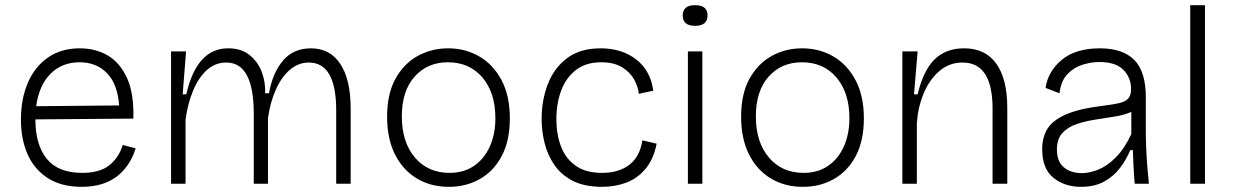

<svg xmlns="http://www.w3.org/2000/svg" viewBox="-20 -711 4771 743"><path d="M296 12Q218 12 165.5 -21.5Q113 -55 87 -113.5Q61 -172 61 -248Q61 -328 87.5 -390Q114 -452 165 -488Q216 -524 289 -524Q350 -524 397.5 -496Q445 -468 472 -408Q499 -348 496 -252L117 -249V-248Q117 -151 161 -96.5Q205 -42 298 -42Q366 -42 403 -71.5Q440 -101 455 -150L505 -137Q483 -66 430.5 -27Q378 12 296 12ZM288 -470Q220 -470 175.5 -425.5Q131 -381 120 -300L441 -303Q435 -386 394 -428Q353 -470 288 -470Z M642 0V-512H700L687 -346H701Q741 -524 863 -524Q914 -524 946.5 -497.5Q979 -471 993.5 -431Q1008 -391 1006 -350H1021Q1035 -430 1075.5 -477Q1116 -524 1183 -524Q1257 -524 1297 -463.5Q1337 -403 1337 -291V0H1281V-284Q1281 -469 1175 -469Q1135 -469 1102.5 -441.5Q1070 -414 1048 -365.5Q1026 -317 1017 -254V0H962V-271Q962 -469 856 -469Q812 -469 779.5 -439Q747 -409 726.5 -358.5Q706 -308 698 -248V0Z M1717 12Q1646 12 1592 -21Q1538 -54 1508 -114.5Q1478 -175 1478 -259Q1478 -348 1510.5 -406.5Q1543 -465 1596.5 -494.5Q1650 -524 1714 -524Q1781 -524 1835 -492.5Q1889 -461 1921 -400.5Q1953 -340 1953 -253Q1953 -167 1922 -108Q1891 -49 1837.5 -18.5Q1784 12 1717 12ZM1720 -42Q1774 -42 1813.5 -68.5Q1853 -95 1875 -143Q1897 -191 1897 -254Q1897 -352 1847 -411Q1797 -470 1713 -470Q1634 -470 1584.5 -414.5Q1535 -359 1535 -261Q1535 -161 1585.5 -101.5Q1636 -42 1720 -42Z M2310 12Q2242 12 2197 -11Q2152 -34 2125.5 -72.5Q2099 -111 2087.5 -157.5Q2076 -204 2076 -251Q2076 -323 2100 -385.5Q2124 -448 2174.5 -486Q2225 -524 2304 -524Q2387 -524 2442.5 -480.5Q2498 -437 2508 -360L2452 -348Q2450 -373 2435 -401.5Q2420 -430 2388.5 -450Q2357 -470 2306 -470Q2247 -470 2208.5 -440Q2170 -410 2151.5 -360Q2133 -310 2133 -250Q2133 -191 2151 -144Q2169 -97 2208 -69.5Q2247 -42 2310 -42Q2374 -42 2415 -73Q2456 -104 2466 -168L2521 -155Q2509 -94 2477.5 -57Q2446 -20 2403 -4Q2360 12 2310 12Z M2642 0V-512H2698V0ZM2670 -611Q2622 -611 2622 -651Q2622 -691 2670 -691Q2718 -691 2718 -651Q2718 -611 2670 -611Z M3087 12Q3016 12 2962 -21Q2908 -54 2878 -114.5Q2848 -175 2848 -259Q2848 -348 2880.5 -406.5Q2913 -465 2966.5 -494.5Q3020 -524 3084 -524Q3151 -524 3205 -492.5Q3259 -461 3291 -400.5Q3323 -340 3323 -253Q3323 -167 3292 -108Q3261 -49 3207.5 -18.5Q3154 12 3087 12ZM3090 -42Q3144 -42 3183.5 -68.5Q3223 -95 3245 -143Q3267 -191 3267 -254Q3267 -352 3217 -411Q3167 -470 3083 -470Q3004 -470 2954.5 -414.5Q2905 -359 2905 -261Q2905 -161 2955.5 -101.5Q3006 -42 3090 -42Z M3472 0V-512H3531L3517 -346H3531Q3553 -438 3596.5 -481Q3640 -524 3711 -524Q3793 -524 3835.5 -464.5Q3878 -405 3878 -294V0H3821V-291Q3821 -469 3705 -469Q3653 -469 3614.5 -435.5Q3576 -402 3554 -348.5Q3532 -295 3528 -234V0Z M4163 12Q4100 12 4056.5 -23Q4013 -58 4013 -134Q4013 -179 4033 -212Q4053 -245 4103.5 -267.5Q4154 -290 4243 -301Q4284 -306 4309 -311.5Q4334 -317 4345.5 -329Q4357 -341 4357 -367Q4357 -410 4327.5 -440.5Q4298 -471 4234 -471Q4204 -471 4170.5 -461Q4137 -451 4111.5 -425Q4086 -399 4080 -350L4026 -371Q4036 -436 4089.5 -480Q4143 -524 4236 -524Q4325 -524 4369.5 -479Q4414 -434 4414 -336V-204Q4414 -175 4415.5 -138.5Q4417 -102 4420 -65.5Q4423 -29 4426 0H4371Q4368 -36 4366.5 -67.5Q4365 -99 4364 -130H4354Q4339 -94 4314.5 -61.5Q4290 -29 4253 -8.5Q4216 12 4163 12ZM4167 -41Q4197 -41 4231 -55Q4265 -69 4298 -102Q4331 -135 4358 -192V-278Q4331 -266 4294 -260Q4257 -254 4218 -248Q4179 -242 4145.5 -230.5Q4112 -219 4091 -196Q4070 -173 4070 -132Q4070 -86 4097 -63.5Q4124 -41 4167 -41Z M4586 0V-691H4643V0Z"/></svg>

Font: Bricolage Grotesque 12pt ExtraLight
Style: Regular
Weight: 200
Designer: Mathieu Triay
Foundry: Atelier Triay
Version: Version 1.001; ttfautohint (v1.8.4.7-5d5b);gftools[0.9.33.de